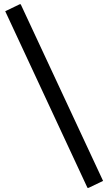

<svg xmlns="http://www.w3.org/2000/svg" viewBox="-20 -826 516 914"><path d="M396.5 68.4 4.9 -772.5 73.7 -805.7H78.6L470.7 35.2L401.4 68.4Z"/></svg>

Font: Nova Oval
Style: Book
Weight: 400
Version: Version 2.000